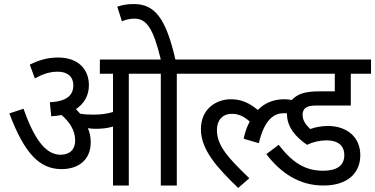

<svg xmlns="http://www.w3.org/2000/svg" viewBox="-20 -916 1852 948"><path d="M428 -214C428 -240 423 -263 414 -283C428 -281 441 -280 453 -280C483 -280 510 -283 538 -291V0H616V-552H774V0H853V-552H946V-622H846C799 -828 743 -896 641 -896C609 -896 586 -892 559 -883L582 -811C600 -818 619 -824 644 -824C704 -824 737 -775 774 -622H473V-552H538V-363C507 -354 480 -350 441 -350C418 -350 396 -351 375 -355C369 -363 362 -370 355 -377C395 -404 419 -444 419 -495C419 -575 365 -632 267 -632C208 -632 164 -615 127 -597L152 -529C191 -550 224 -562 266 -562C309 -562 342 -541 342 -494C342 -445 308 -415 226 -411L233 -342C251 -343 268 -345 284 -348C323 -314 351 -273 351 -223C351 -174 321 -152 278 -152C202 -152 146 -238 96 -379L26 -356C101 -158 175 -81 284 -81C367 -81 428 -126 428 -214Z M1120 -426C1049 -426 972 -380 972 -278C972 -176 1053 -87 1156 12L1211 -36C1108 -135 1051 -196 1051 -274C1051 -321 1077 -354 1126 -354C1160 -354 1187 -339 1213 -316C1200 -292 1190 -264 1183 -231L1258 -209C1287 -332 1337 -357 1381 -357C1386 -357 1392 -357 1397 -356V-353C1397 -287 1442 -238 1496 -201C1525 -215 1559 -223 1592 -223C1650 -223 1680 -196 1680 -150C1680 -99 1644 -73 1575 -73C1486 -73 1423 -114 1356 -201L1295 -155C1367 -61 1458 0 1577 0C1699 0 1759 -64 1759 -150C1759 -238 1694 -294 1599 -294C1571 -294 1539 -289 1512 -279C1492 -298 1474 -319 1474 -350C1474 -362 1478 -374 1487 -382C1498 -391 1511 -395 1547 -395H1712V-552H1812V-622H932V-552H1633V-465H1559C1493 -465 1458 -455 1431 -432C1427 -429 1424 -426 1421 -422C1409 -425 1397 -426 1384 -426C1333 -426 1288 -409 1253 -373C1212 -407 1172 -426 1120 -426Z"/></svg>

Font: Noto Sans SemiCondensed
Style: Italic
Weight: 400
Width: 4
Italic angle: -12°
Designer: Monotype Design Team
Foundry: Monotype Imaging Inc.
Version: Version 2.013